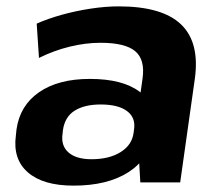

<svg xmlns="http://www.w3.org/2000/svg" viewBox="-20 -570 683 600"><path d="M407.2 -194.6 425.4 -324.2Q433.9 -383.5 402.6 -409.9Q371.3 -436.3 294.3 -436.3Q246.9 -436.3 197.4 -424.1Q147.9 -411.9 101.8 -389L94.7 -496.2Q129.4 -511.6 173.4 -523.9Q217.4 -536.1 263.8 -543.1Q310.3 -550.1 350.9 -550.1Q486.5 -550.1 545.5 -494Q604.5 -437.9 588.9 -324.2L543.1 0H418.5ZM209.8 10.1Q114.9 10.1 67.3 -31.2Q19.6 -72.5 29.6 -146.6L31.6 -165.7Q42.1 -240.3 102.2 -281.9Q162.4 -323.4 260.8 -323.4Q363.6 -323.4 416.7 -283.1Q469.8 -242.8 459.3 -169.2L456.4 -148.6Q446.4 -73.5 381 -31.7Q315.6 10.1 209.8 10.1ZM265.8 -72.4Q321.2 -72.4 356.9 -94.7Q392.5 -116.9 397.5 -155L398.9 -165.8Q404.4 -202.4 376.9 -222.9Q349.4 -243.5 294.5 -243.5Q244 -243.5 213.2 -224.1Q182.5 -204.8 176.6 -162.9L175.6 -153Q169.7 -115 193.9 -93.7Q218.2 -72.4 265.8 -72.4Z"/></svg>

Font: Pathway Extreme 8pt Thin 12pt
Style: Italic
Weight: 100
Italic angle: -8°
Version: Version 1.001;gftools[0.9.26]